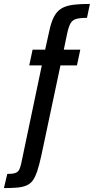

<svg xmlns="http://www.w3.org/2000/svg" viewBox="-94 -763 478 978"><path d="M-74 195 -57 123Q-29 123 -15.5 118Q-2 113 4 101Q10 89 14 70L119 -430H55L72 -510H136L153 -587Q161 -628 171 -655Q181 -682 195.5 -699.5Q210 -717 232 -726.5Q254 -736 286 -739.5Q318 -743 364 -743L349 -672Q313 -672 294 -666.5Q275 -661 265.5 -644.5Q256 -628 248 -592L231 -510H315L298 -430H214L116 32Q106 77 96 107.5Q86 138 73.5 155.5Q61 173 41.5 181.5Q22 190 -6 192.5Q-34 195 -74 195Z"/></svg>

Font: Saira Condensed Medium
Style: Italic
Weight: 500
Width: 3
Italic angle: -12°
Designer: Hector Gatti with collaboration of the Omnibus-Type team
Foundry: Omnibus-Type
Version: Version 1.101